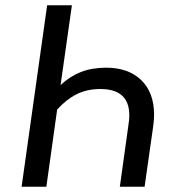

<svg xmlns="http://www.w3.org/2000/svg" viewBox="-20 -709 640 729"><path d="M565 -274Q565 -255 562 -232L529 0H435L468 -237Q471 -255 471 -271Q471 -371 361 -371Q310 -371 270.5 -351Q231 -331 197 -293L156 0H62L159 -689H253L210 -386Q245 -419 287 -435.5Q329 -452 383 -452Q468 -452 516.5 -404.5Q565 -357 565 -274Z"/></svg>

Font: FiraGO
Style: Italic
Weight: 400
Italic angle: -8°
Designer: bBox Type GmbH
Foundry: bBox Type GmbH
Version: Version 1.001